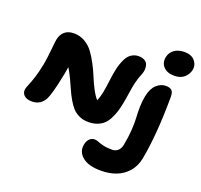

<svg xmlns="http://www.w3.org/2000/svg" viewBox="-166 -943 1469 1401"><g transform="rotate(20 568.0 -242.5)"><path d="M1021 -564.9Q966.3 -564.9 937.5 -595.9Q908.7 -627 918 -671.9Q926.3 -711.4 957.8 -732.7Q989.3 -753.9 1034.2 -753.9Q1089.4 -753.9 1115.7 -722.4Q1142.1 -690.9 1134.8 -652.8Q1127.9 -616.7 1099.1 -590.8Q1070.3 -564.9 1021 -564.9ZM109.9 -33.2Q68.4 -33.2 48.1 -53.2Q27.8 -73.2 33.2 -102.1Q36.1 -116.2 46.1 -139.2Q56.2 -162.1 71 -207.5Q85.9 -252.9 99.1 -319.8Q107.4 -362.8 114.3 -433.3Q121.1 -503.9 124 -519Q131.8 -559.1 158.4 -582.5Q185.1 -606 231 -606Q277.3 -606 316.2 -583.3Q355 -560.5 380.6 -525.6Q406.2 -490.7 430.4 -444.6Q454.6 -398.4 471.7 -356Q488.8 -313.5 511.2 -271Q533.7 -228.5 555.2 -205.1Q569.8 -238.3 577.1 -276.9Q583.5 -310.1 590.6 -367.2Q597.7 -424.3 606.7 -465.1Q615.7 -505.9 633.8 -543.9Q648.9 -577.1 674.6 -594Q700.2 -610.8 730 -610.8Q759.3 -610.8 777.6 -599.9Q795.9 -588.9 801.5 -571.3Q807.1 -553.7 805.9 -534.4Q804.7 -515.1 796.9 -496.1Q779.3 -453.1 771 -418Q762.7 -382.8 755.6 -333Q748.5 -283.2 742.2 -252Q733.9 -210.4 724.4 -180.2Q714.8 -149.9 699.5 -120.6Q684.1 -91.3 664.1 -73.2Q644 -55.2 614.5 -44.2Q585 -33.2 546.9 -33.2Q507.8 -33.2 476.3 -47.9Q444.8 -62.5 424.1 -85.2Q403.3 -107.9 383.1 -143.1Q362.8 -178.2 348.9 -210.7Q335 -243.2 314.5 -286.1Q293.9 -329.1 274.9 -359.9Q272.5 -339.4 266.1 -307.1Q252.9 -243.7 247.6 -219Q242.2 -194.3 231.2 -155Q220.2 -115.7 209 -92.8Q175.8 -33.2 109.9 -33.2ZM754.9 269Q659.2 269 611.3 229.5Q563.5 189.9 575.2 130.9Q581.1 102.1 597.7 85.9Q614.3 69.8 636.2 69.8Q651.4 69.8 667.2 76.7Q683.1 83.5 710.2 90.3Q737.3 97.2 779.8 97.2Q807.1 97.2 825.4 80.3Q843.8 63.5 849.1 35.2Q861.8 -28.8 865.5 -88.1Q869.1 -147.5 866.5 -184.3Q863.8 -221.2 864.7 -266.8Q865.7 -312.5 874 -353Q886.7 -414.6 919.4 -444.8Q952.1 -475.1 991.2 -475.1Q1022.9 -475.1 1037.4 -461.2Q1051.8 -447.3 1051.8 -410.2Q1050.3 -110.8 1012.2 84Q1000 144 963.1 186.3Q926.3 228.5 873.3 248.8Q820.3 269 754.9 269Z"/></g></svg>

Font: Shantell Sans Irregular Bouncy
Style: Italic
Weight: 800
Italic angle: -11.31°
Designer: Stephen Nixon, Anya Danilova, Shantell Martin
Foundry: Arrow Type
Version: Version 1.006;[9816181b4]